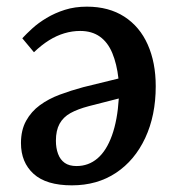

<svg xmlns="http://www.w3.org/2000/svg" viewBox="-20 -543 534 577"><path d="M196 14Q119 14 81 -20.5Q43 -55 43 -113Q43 -152 58.5 -180Q74 -208 100 -227Q126 -246 159.5 -258.5Q193 -271 230 -281L336 -307Q331 -351 317.5 -383.5Q304 -416 280 -433Q256 -450 221 -450Q197 -450 173.5 -443Q150 -436 127.5 -422Q105 -408 82 -386L47 -428Q59 -441 77 -457.5Q95 -474 120 -489Q145 -504 175 -513.5Q205 -523 241 -523Q307 -523 353.5 -493Q400 -463 424 -409Q448 -355 448 -284Q448 -196 416.5 -128.5Q385 -61 328.5 -23.5Q272 14 196 14ZM210 -44Q246 -44 273 -67Q300 -90 316.5 -136Q333 -182 337 -247L247 -224Q213 -215 191.5 -203Q170 -191 159 -171Q148 -151 148 -120Q148 -98 154.5 -80.5Q161 -63 174.5 -53.5Q188 -44 210 -44Z"/></svg>

Font: Literata 18pt Medium
Style: Italic
Weight: 500
Italic angle: -2°
Designer: Latin by Veronika Burian and Jose Scaglione. Greek by Irene Vlachou. Cyrillic by Vera Evstafieva
Foundry: TypeTogether
Version: Version 3.103;gftools[0.9.29]